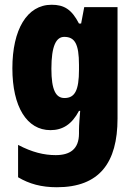

<svg xmlns="http://www.w3.org/2000/svg" viewBox="-20 -537 564 807"><path d="M219 250C398 250 474 147 474 -39V-507H334L321 -438H312C281 -498 249 -517 197 -517C93 -517 32 -412 32 -250C32 -88 93 10 192 10C243 10 282 -14 312 -71H317C315 -46 312 -11 312 10V24C312 91 273 115 214 115C165 115 115 103 56 72V208C103 236 154 250 219 250ZM251 -125C215 -125 196 -158 196 -248C196 -344 216 -382 250 -382C294 -382 312 -353 312 -264V-244C312 -156 294 -125 251 -125Z"/></svg>

Font: Noto Sans Armenian ExtraCondensed Black
Style: Regular
Weight: 900
Width: 2
Designer: Monotype Design Team
Foundry: Monotype Imaging Inc.
Version: Version 2.008